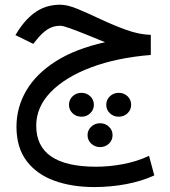

<svg xmlns="http://www.w3.org/2000/svg" viewBox="-20 -444 709 802"><path d="M609.9 -298.3V-214.4Q468.8 -203.1 360.8 -162.6Q252.9 -122.1 192.1 -59.6Q131.3 2.9 131.3 81.1Q131.3 252.4 381.3 252.4Q436.5 252.4 494.4 241.5Q552.2 230.5 602.5 207L624.5 288.6Q573.2 312.5 507.6 325Q441.9 337.4 374 337.4Q280.3 337.4 206.8 310.8Q133.3 284.2 91.1 228.3Q48.8 172.4 48.8 85.4Q48.8 4.9 89.6 -65.2Q130.4 -135.3 212.6 -187.7Q294.9 -240.2 418.9 -267.6Q378.9 -284.2 340.1 -299.8Q301.3 -315.4 272.2 -325.9Q243.2 -336.4 231.4 -336.4Q201.7 -336.4 178.2 -321Q154.8 -305.7 132.3 -277.3L119.1 -260.7L44.4 -297.4L51.8 -309.1Q86.9 -365.7 130.6 -395Q174.3 -424.3 231.9 -424.3Q262.2 -424.3 306.4 -405.8Q350.6 -387.2 402.3 -362.8Q454.1 -338.4 507.6 -319.1Q561 -299.8 609.9 -298.3ZM527.8 -6.3Q527.8 14.6 512.7 29.1Q497.6 43.5 476.1 43.5Q454.1 43.5 439 29.1Q423.8 14.6 423.8 -6.3Q423.8 -27.3 439 -41.7Q454.1 -56.2 476.1 -56.2Q497.6 -56.2 512.7 -42Q527.8 -27.8 527.8 -6.3ZM372.1 -6.3Q372.1 14.6 356.9 29.1Q341.8 43.5 320.3 43.5Q298.3 43.5 283.2 29.1Q268.1 14.6 268.1 -6.3Q268.1 -27.3 283.2 -41.7Q298.3 -56.2 320.3 -56.2Q341.8 -56.2 356.9 -42Q372.1 -27.8 372.1 -6.3ZM450.2 120.6Q450.2 141.6 435.1 156Q419.9 170.4 397.9 170.4Q376.5 170.4 361.1 156Q345.7 141.6 345.7 120.6Q345.7 99.6 361.1 85.2Q376.5 70.8 397.9 70.8Q419.9 70.8 435.1 85.2Q450.2 99.6 450.2 120.6Z"/></svg>

Font: Vazirmatn RD FD
Style: Regular
Weight: 400
Designer: Saber Rastikerdar
Foundry: Saber Rastikerdar
Version: Version 33.003